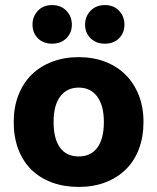

<svg xmlns="http://www.w3.org/2000/svg" viewBox="-20 -721 620 756"><path d="M545 -241Q545 -182 527 -134.5Q509 -87 475.5 -54Q442 -21 395 -3Q348 15 290 15Q232 15 184.5 -2.5Q137 -20 103.5 -53Q70 -86 52 -133.5Q34 -181 34 -241Q34 -299 52.5 -346.5Q71 -394 104.5 -427Q138 -460 185.5 -478Q233 -496 290 -496Q347 -496 394 -478Q441 -460 474.5 -426.5Q508 -393 526.5 -346Q545 -299 545 -241ZM290 -376Q243 -376 217 -341Q191 -306 191 -241Q191 -174 216.5 -139.5Q242 -105 290 -105Q338 -105 363.5 -140Q389 -175 389 -241Q389 -305 363 -340.5Q337 -376 290 -376ZM263 -624Q263 -592 241.5 -570.5Q220 -549 185 -549Q150 -549 129 -570.5Q108 -592 108 -624Q108 -656 129 -678.5Q150 -701 185 -701Q220 -701 241.5 -678.5Q263 -656 263 -624ZM470 -624Q470 -592 449 -570.5Q428 -549 393 -549Q358 -549 336.5 -570.5Q315 -592 315 -624Q315 -656 336.5 -678.5Q358 -701 393 -701Q428 -701 449 -678.5Q470 -656 470 -624Z"/></svg>

Font: Baloo Bhai 2
Style: Bold
Weight: 700
Designer: Supriya Tembe, Noopur Datye and Ek Type
Foundry: Ek Type
Version: Version 1.640;PS 1.000;hotconv 16.6.51;makeotf.lib2.5.65220;